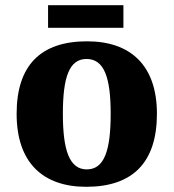

<svg xmlns="http://www.w3.org/2000/svg" viewBox="-20 -709 668 739"><path d="M165 -602H455V-689H165ZM312 10C490 10 584 -83 584 -271C584 -458 482 -550 315 -550C137 -550 44 -458 44 -271C44 -83 145 10 312 10ZM314 -57C247 -57 222 -131 222 -271C222 -411 246 -482 313 -482C381 -482 406 -411 406 -271C406 -131 382 -57 314 -57Z"/></svg>

Font: Noto Serif Gurmukhi ExtraBold
Style: Regular
Weight: 800
Designer: Vaibhav Singh and the Monotype Design Team
Foundry: Monotype Imaging Inc.
Version: Version 2.004